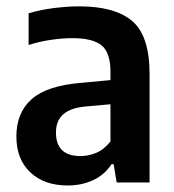

<svg xmlns="http://www.w3.org/2000/svg" viewBox="-20 -574 546 604"><path d="M193 9.5Q119 9.5 75.2 -32Q31.5 -73.5 31.5 -144.5Q31.5 -220 80 -262.5Q128.5 -305 236.5 -313.5L327.5 -322V-348.5Q327.5 -409 299.2 -431.5Q271 -454 207.5 -454Q177.5 -454 141 -448.8Q104.5 -443.5 70 -432.5V-532Q105.5 -543 148.5 -548.5Q191.5 -554 229.5 -554Q342 -554 396.2 -507.5Q450.5 -461 450.5 -341.5V0H347L337.5 -57.5H331Q308 -23 272 -6.8Q236 9.5 193 9.5ZM156 -157.5Q156 -83 233.5 -83Q257.5 -83 282.2 -93Q307 -103 327.5 -129V-246L249 -239Q201 -234.5 178.5 -214Q156 -193.5 156 -157.5Z"/></svg>

Font: Encode Sans SemiCondensed SemiCondensed SemiBold
Style: Regular
Weight: 600
Width: 4
Designer: Multiple Designers
Foundry: Impallari Type
Version: Version 3.000; ttfautohint (v1.8.3) -l 8 -r 50 -G 200 -x 14 